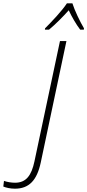

<svg xmlns="http://www.w3.org/2000/svg" viewBox="-178 -962 527 1159"><path d="M94 -791 93 -783H118C159 -817 203 -862 237 -900C255 -861 281 -816 306 -783H328L329 -791C306 -829 272 -900 259 -942H226C196 -896 134 -831 94 -791ZM-88 177C-3 177 45 127 68 19L223 -714H184L30 12C12 97 -20 141 -87 141C-109 141 -134 137 -154 130L-158 164C-142 171 -115 177 -88 177Z"/></svg>

Font: Noto Sans SemiCondensed ExtraLight
Style: Italic
Weight: 200
Width: 4
Italic angle: -12°
Designer: Monotype Design Team
Foundry: Monotype Imaging Inc.
Version: Version 2.013